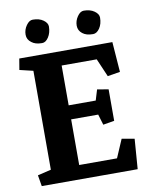

<svg xmlns="http://www.w3.org/2000/svg" viewBox="-92 -912 771 979"><g transform="rotate(-10 293.5 -422.0)"><path d="M250.5 -309.1V-72.8H446.3L486.8 -167L552.2 -155.8L540.5 0H43.9L34.2 -57.6L104 -74.2V-586.4L34.2 -603L43.9 -660.6H525.9L537.6 -504.4L472.7 -493.7L432.1 -587.9H250.5V-381.8H390.6L407.2 -436.5L465.3 -426.8V-263.7L407.2 -253.9L390.6 -309.1ZM409.7 -843.8Q442.9 -843.8 464.4 -828.6Q485.8 -813.5 485.8 -794.9Q485.8 -762.2 470.7 -739.7Q455.6 -717.8 436.5 -717.8Q418 -717.8 404.8 -721.7Q391.6 -725.6 381.8 -733.4Q361.3 -749.5 361.3 -774.4Q361.3 -799.8 376.5 -821.8Q391.6 -843.8 409.7 -843.8ZM112.3 -822.3Q127.4 -843.8 145.5 -843.8Q179.2 -843.8 200.2 -828.6Q221.2 -813.5 221.2 -794.9Q220.7 -762.7 206.1 -740.2Q191.4 -717.8 172.9 -717.8Q154.3 -717.8 141.1 -721.7Q127.9 -725.6 118.2 -733.4Q96.7 -749 96.7 -774.4Q96.7 -800.3 112.3 -822.3Z"/></g></svg>

Font: NoticiaText-Bold
Style: Bold
Weight: 700
Designer: JM Sole
Foundry: JM Sole
Version: Version 1.003